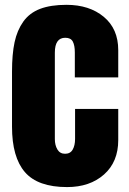

<svg xmlns="http://www.w3.org/2000/svg" viewBox="-20 -760 531 788"><path d="M255.4 7.8Q135.3 7.8 82.3 -53.5Q29.3 -114.7 29.3 -240.2V-465.8Q29.3 -537.6 39.8 -586.7Q50.3 -635.7 75.7 -671.4Q101.1 -707 144.5 -723.6Q188 -740.2 252.9 -740.2Q346.7 -740.2 406 -690.9Q465.3 -641.6 465.3 -554.2V-442.4H287.1V-544.9Q287.1 -573.7 278.8 -589.4Q270.5 -605 248 -605Q205.1 -605 205.1 -543.9V-189Q205.1 -164.1 215.6 -146.5Q226.1 -128.9 247.1 -128.9Q268.6 -128.9 278.3 -146Q288.1 -163.1 288.1 -189.9V-313H465.3V-185.1Q465.3 -95.7 407 -43.9Q348.6 7.8 255.4 7.8Z"/></svg>

Font: Anton
Style: Regular
Weight: 400
Designer: Vernon Adams, Tural Alisoy
Foundry: Vernon Adams
Version: Version 2.300